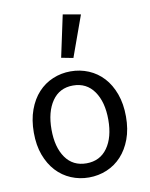

<svg xmlns="http://www.w3.org/2000/svg" viewBox="-87 -834 709 909"><g transform="rotate(-10 267.5 -379.0)"><path d="M267 12Q222 12 181.5 -5Q141 -22 111 -54.5Q81 -87 63.5 -134Q46 -181 46 -242Q46 -303 63.5 -351Q81 -399 111 -431.5Q141 -464 181.5 -481Q222 -498 267 -498Q313 -498 353.5 -481Q394 -464 424 -431.5Q454 -399 471.5 -351Q489 -303 489 -242Q489 -181 471.5 -134Q454 -87 424 -54.5Q394 -22 353.5 -5Q313 12 267 12ZM267 -56Q332 -56 368 -106.5Q404 -157 404 -242Q404 -327 368 -378.5Q332 -430 267 -430Q202 -430 166.5 -378.5Q131 -327 131 -242Q131 -157 166.5 -106.5Q202 -56 267 -56ZM235 -569 278 -770 363 -755 292 -558Z"/></g></svg>

Font: Processing Sans Pro
Style: Regular
Weight: 400
Designer: Paul D. Hunt
Foundry: Adobe Systems Incorporated
Version: Version 2.020;PS 2.000;hotconv 1.0.86;makeotf.lib2.5.63406